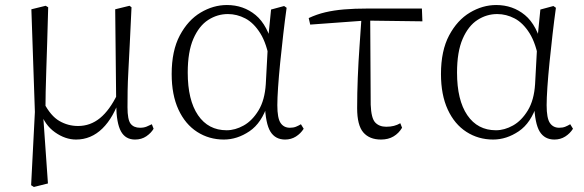

<svg xmlns="http://www.w3.org/2000/svg" viewBox="-20 -542 2327 765"><path d="M104 196 119 -96 105 -505 162 -519 172 -513Q170 -433 168 -372.5Q166 -312 164.5 -264.5Q163 -217 162 -177.5Q161 -138 161 -99L152 -82L171 189L115 203ZM518 14Q480 14 462 -18.5Q444 -51 443 -124V-127L439 -505L496 -519L504 -513Q500 -428 497 -366Q494 -304 491.5 -259Q489 -214 488.5 -180Q488 -146 488 -115Q488 -65 500.5 -49Q513 -33 538 -33Q553 -33 564 -37.5Q575 -42 585 -47L592 -29Q582 -12 563 1Q544 14 518 14ZM283 14Q240 14 199 -15Q158 -44 141 -97H139L155 -132Q182 -80 216.5 -60Q251 -40 291 -40Q340 -40 378.5 -71.5Q417 -103 448 -167L461 -155H459Q433 -74 388 -30Q343 14 283 14Z M872 14Q813 14 765.5 -16.5Q718 -47 691 -105.5Q664 -164 664 -247Q664 -340 696.5 -401Q729 -462 779.5 -492Q830 -522 884 -522Q950 -522 998.5 -482Q1047 -442 1069 -349H1077L1055 -296Q1043 -368 1017 -409.5Q991 -451 957.5 -468.5Q924 -486 888 -486Q846 -486 809.5 -462.5Q773 -439 750.5 -387.5Q728 -336 728 -253Q728 -143 769 -83Q810 -23 883 -23Q917 -23 951 -42Q985 -61 1010 -102Q1035 -143 1039 -207L1049 -393L1060 -504L1112 -518L1122 -511Q1115 -461 1108.5 -404.5Q1102 -348 1096.5 -293.5Q1091 -239 1088 -194.5Q1085 -150 1085 -123Q1085 -71 1098 -52Q1111 -33 1135 -33Q1149 -33 1159 -37Q1169 -41 1179 -47L1190 -29Q1178 -10 1159 2Q1140 14 1116 14Q1077 14 1057.5 -17.5Q1038 -49 1035 -128H1047Q1023 -52 974 -19Q925 14 872 14Z M1216 -444 1210 -470Q1242 -485 1276 -493Q1310 -501 1351 -504.5Q1392 -508 1445 -508H1661L1663 -457L1435 -460ZM1498 14Q1452 14 1427.5 -14.5Q1403 -43 1403 -111Q1403 -170 1405.5 -232.5Q1408 -295 1412.5 -358Q1417 -421 1421 -481H1455L1457 -125Q1459 -71 1475 -54Q1491 -37 1519 -37Q1536 -37 1549.5 -40.5Q1563 -44 1575 -51L1582 -33Q1569 -11 1548 1.5Q1527 14 1498 14Z M1945 14Q1886 14 1838.5 -16.5Q1791 -47 1764 -105.5Q1737 -164 1737 -247Q1737 -340 1769.5 -401Q1802 -462 1852.5 -492Q1903 -522 1957 -522Q2023 -522 2071.5 -482Q2120 -442 2142 -349H2150L2128 -296Q2116 -368 2090 -409.5Q2064 -451 2030.5 -468.5Q1997 -486 1961 -486Q1919 -486 1882.5 -462.5Q1846 -439 1823.5 -387.5Q1801 -336 1801 -253Q1801 -143 1842 -83Q1883 -23 1956 -23Q1990 -23 2024 -42Q2058 -61 2083 -102Q2108 -143 2112 -207L2122 -393L2133 -504L2185 -518L2195 -511Q2188 -461 2181.5 -404.5Q2175 -348 2169.5 -293.5Q2164 -239 2161 -194.5Q2158 -150 2158 -123Q2158 -71 2171 -52Q2184 -33 2208 -33Q2222 -33 2232 -37Q2242 -41 2252 -47L2263 -29Q2251 -10 2232 2Q2213 14 2189 14Q2150 14 2130.5 -17.5Q2111 -49 2108 -128H2120Q2096 -52 2047 -19Q1998 14 1945 14Z"/></svg>

Font: Noto Serif JP ExtraLight
Style: Regular
Weight: 200
Designer: Ryoko NISHIZUKA  (kana & ideographs); Frank Grießhammer (Latin, Greek & Cyrillic); Wenlong ZHANG  (bopomofo); Sandoll Co
Foundry: Adobe
Version: Version 2.002-H1;hotconv 1.1.0;makeotfexe 2.6.0